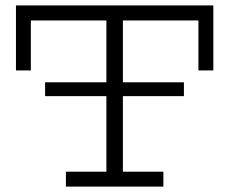

<svg xmlns="http://www.w3.org/2000/svg" viewBox="-20 -691 849 711"><path d="M374 -386.2V-615.2H94.2V-430.2H39.1V-670.9H770V-430.2H714.8V-615.2H435.1V-386.2H661.1V-335H435.1V-55.2H585V0H224.1V-55.2H374V-335H147V-386.2Z"/></svg>

Font: Stint Ultra Expanded
Style: Regular
Weight: 400
Width: 7
Designer: Astigmatic (AOETI)
Foundry: Astigmatic (AOETI)
Version: Version 1.000